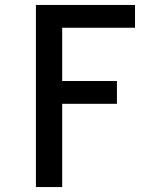

<svg xmlns="http://www.w3.org/2000/svg" viewBox="-20 -755 640 775"><path d="M125 0V-735H525V-643H231V-428H452V-336H231V0Z"/></svg>

Font: Iosevka Semibold Extended
Style: Regular
Weight: 600
Width: 7
Monospace: yes
Designer: Belleve Invis
Foundry: Belleve Invis
Version: Version 32.5.0; ttfautohint (v1.8.4)